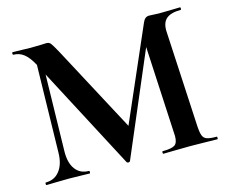

<svg xmlns="http://www.w3.org/2000/svg" viewBox="-91 -750 1039 875"><g transform="rotate(-15 428.5 -312.5)"><path d="M823.2 -625Q826.2 -625 826.2 -618.9Q826.2 -612.8 823.2 -612.8Q776.4 -612.8 755.1 -594Q733.9 -575.2 735.8 -535.2L759.8 -81.1Q761.7 -50.3 767.3 -36.1Q772.9 -22 787.4 -17.1Q801.8 -12.2 833 -12.2Q835 -12.2 835 -6.1Q835 0 833 0Q798.8 0 778.8 -1L705.1 -2L629.9 -1Q610.8 0 578.1 0Q575.2 0 575.2 -6.1Q575.2 -12.2 578.1 -12.2Q620.1 -12.2 635 -22.2Q649.9 -32.2 649.9 -64L627.9 -490.2L421.9 -6.8Q419.9 -2.9 414.1 -2.9Q408.2 -2.9 405.8 -6.8L152.8 -487.8L145 -127Q144 -72.8 166.5 -42.5Q189 -12.2 230 -12.2Q232.9 -12.2 232.9 -6.1Q232.9 0 230 0Q203.1 0 188 -1L132.8 -2L69.8 -1Q53.7 0 26.9 0Q23.9 0 23.9 -6.1Q23.9 -12.2 26.9 -12.2Q67.9 -12.2 92 -43.2Q116.2 -74.2 117.2 -127L126 -541L125 -542Q105 -579.1 83.5 -595.9Q62 -612.8 34.2 -612.8Q31.2 -612.8 31 -618.9Q30.8 -625 34.2 -625L81.1 -624Q95.2 -623 117.2 -623L169.9 -624Q178.7 -625 192.4 -625Q206.1 -625 213.1 -616Q220.2 -606.9 238.8 -573.2L457 -164.1L647 -600.1Q657.2 -625 676.8 -625L724.1 -623L783.2 -624Q797.4 -625 823.2 -625Z"/></g></svg>

Font: Cormorant-Bold
Style: Bold
Weight: 700
Designer: Christian Thalmann (Catharsis Fonts)
Version: Version 3.000